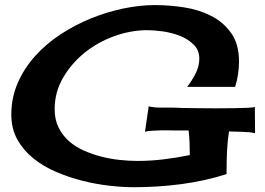

<svg xmlns="http://www.w3.org/2000/svg" viewBox="-20 -744 1062 770"><path d="M741.2 -122.1Q741.2 -147.5 740.2 -171.4Q739.3 -195.3 736.3 -220.7H688.5Q676.8 -220.7 659.7 -221.2Q642.6 -221.7 624.5 -221.2Q606.4 -220.7 589.8 -219.7Q573.2 -218.8 561.5 -215.8L576.2 -317.4Q597.7 -312.5 624 -312.5Q650.4 -312.5 672.9 -312.5Q684.6 -311.5 711.4 -311Q738.3 -310.5 772.5 -310.1Q806.6 -309.6 844.2 -309.6Q881.8 -309.6 914.6 -310.1Q947.3 -310.5 971.2 -311.5Q995.1 -312.5 1002 -315.4L1002.9 -210Q981.4 -214.8 951.2 -215.3Q920.9 -215.8 898.4 -216.8Q892.6 -179.7 890.6 -140.6Q888.7 -101.6 888.7 -63.5V-45.9Q846.7 -32.2 800.3 -22Q753.9 -11.7 705.6 -5.4Q657.2 1 609.4 3.9Q561.5 6.8 517.6 6.8Q473.6 6.8 420.4 1Q367.2 -4.9 312.5 -18.6Q257.8 -32.2 206.1 -54.2Q154.3 -76.2 114.3 -108.4Q74.2 -140.6 49.8 -184.1Q25.4 -227.5 25.4 -284.2Q25.4 -352.5 51.3 -411.6Q77.1 -470.7 121.1 -519.5Q165 -568.4 223.1 -606.4Q281.2 -644.5 345.2 -670.4Q409.2 -696.3 475.1 -710Q541 -723.6 601.6 -723.6Q659.2 -723.6 718.8 -714.4Q778.3 -705.1 827.1 -680.2Q876 -655.3 907.2 -611.3Q938.5 -567.4 938.5 -497.1Q938.5 -471.7 934.6 -445.8Q930.7 -419.9 922.9 -395.5H730.5Q748 -418 763.7 -447.8Q779.3 -477.5 779.3 -508.8Q779.3 -543 756.3 -565.4Q733.4 -587.9 700.7 -600.6Q668 -613.3 632.3 -618.2Q596.7 -623 570.3 -623Q505.9 -623 439.9 -599.6Q374 -576.2 320.8 -533.7Q267.6 -491.2 233.4 -433.1Q199.2 -375 199.2 -305.7Q199.2 -264.6 214.8 -232.9Q230.5 -201.2 256.3 -178.2Q282.2 -155.3 316.4 -140.1Q350.6 -125 387.2 -115.7Q423.8 -106.4 460.9 -102.5Q498 -98.6 531.2 -98.6Q584 -98.6 636.2 -105Q688.5 -111.3 741.2 -122.1Z"/></svg>

Font: Cherry Cream Soda
Style: Regular
Weight: 400
Designer: Font Diner, Inc
Foundry: Font Diner, Inc
Version: Version 1.000